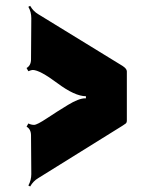

<svg xmlns="http://www.w3.org/2000/svg" viewBox="-20 -661 505 671"><path d="M423.3 -239.7Q423.3 -232.4 419.2 -229.2Q415 -226.1 408.2 -221.7L113.8 -38.6Q96.2 -28.3 85.4 -9.3L79.1 -12.7Q89.4 -31.2 89.4 -52.7L88.4 -187.5Q88.4 -209.5 72.8 -218.3L79.1 -229.5Q88.9 -224.6 99.1 -224.6Q109.4 -224.6 144.3 -247.8Q179.2 -271 217.3 -294.2Q255.4 -317.4 277.8 -317.4H280.3V-324.7Q241.7 -324.7 180.2 -370.6Q118.7 -416.5 94.2 -416.5Q89.8 -416.5 79.1 -412.1L72.8 -423.3Q88.4 -432.1 88.4 -453.6L89.4 -597.2Q89.4 -619.6 79.1 -637.2L85.4 -640.6Q96.2 -621.6 113.8 -611.3L408.2 -430.7Q423.3 -420.9 423.3 -411.6Z"/></svg>

Font: Nosifer
Style: Regular
Weight: 400
Version: Version 001.002